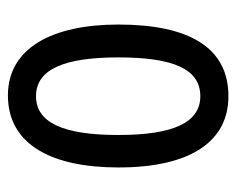

<svg xmlns="http://www.w3.org/2000/svg" viewBox="-76 -511 597 485"><g transform="rotate(90 222.5 -268.5)"><path d="M403 -269C403 -452 337 -547 223 -547C99 -547 42 -446 42 -269C42 -101 102 10 221 10C346 10 403 -102 403 -269ZM125 -269C125 -407 154 -476 223 -476C290 -476 321 -407 321 -269C321 -130 290 -61 223 -61C155 -61 125 -132 125 -269Z"/></g></svg>

Font: Noto Sans Sinhala UI ExtraCondensed
Style: Regular
Weight: 400
Width: 2
Designer: Jelle Bosma - Monotype Design Team
Foundry: Monotype Imaging Inc.
Version: Version 2.006